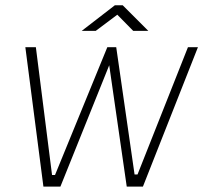

<svg xmlns="http://www.w3.org/2000/svg" viewBox="-20 -692 755 712"><path d="M141 0 74 -517H113L173 -43H184L378 -517H411L479 -45H490L677 -517H714L510 0H450L385 -450L204 0ZM283 -577.5 406 -672.5H435L530 -577.5H474L415 -637.5L335 -577.5Z"/></svg>

Font: Public Sans Thin
Style: Italic
Weight: 100
Italic angle: -8°
Designer: The Public Sans project authors (U.S. Web Design System). Libre Franklin designed by Pablo Impallari and Rodrigo Fuenzal
Version: Version 2.000